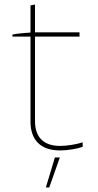

<svg xmlns="http://www.w3.org/2000/svg" viewBox="-20 -663 432 850"><path d="M246 3C279 3 321 -4 346 -13V-33C320 -24 276 -17 246 -17C174 -17 135 -55 135 -126V-501H332V-520H135V-643L115 -639V-519C87 -517 51 -514 35 -510V-501H115V-125C115 -42 161 3 246 3ZM183 167H198L245 34H223Z"/></svg>

Font: Fixel Display Thin
Style: Regular
Weight: 100
Designer: AlfaBravo + MacPaw
Foundry: Kyrylo Tkachov, Marchela Mozhyna, Serhii Makarenko, Maria Weinstein, Zakhar Kryvoshyya
Version: Version 1.211